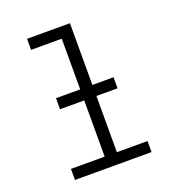

<svg xmlns="http://www.w3.org/2000/svg" viewBox="-133 -841 866 947"><g transform="rotate(-20 300.0 -367.5)"><path d="M99 0V-58H276V-677H115V-735H340V-58H501V0ZM149 -353V-411H451V-353Z"/></g></svg>

Font: Iosevka Custom Light Extended
Style: Regular
Weight: 300
Width: 7
Monospace: yes
Designer: Belleve Invis
Foundry: Belleve Invis
Version: Version 11.2.4; ttfautohint (v1.8.4)